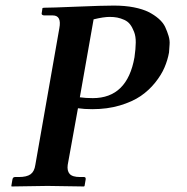

<svg xmlns="http://www.w3.org/2000/svg" viewBox="-20 -674 677 695"><path d="M318.8 -604 269 -321.8Q290 -318.8 315.9 -318.8Q440.9 -318.8 466.8 -466.8Q471.2 -497.6 471.4 -520Q471.7 -542.5 465.3 -558.8Q459 -575.2 450.9 -585.7Q442.9 -596.2 429.9 -602.1Q417 -607.9 404.5 -610.4Q392.1 -612.8 377 -612.8Q355 -612.8 318.8 -604ZM107.9 -77.1 194.8 -571.8Q203.6 -618.2 170.9 -618.2H140.1Q135.3 -618.2 132.6 -620.6Q129.9 -623 130.9 -626L133.8 -645L139.2 -646Q165 -646 258.1 -649.9Q351.1 -653.8 392.1 -653.8Q432.1 -653.8 464.4 -647.5Q496.6 -641.1 517.6 -630.6Q538.6 -620.1 554.7 -606Q570.8 -591.8 578.1 -575.9Q585.4 -560.1 590.3 -543.7Q595.2 -527.3 593.8 -512.2L591.8 -483.9Q586.9 -456.5 575.4 -429.7Q564 -402.8 541.7 -375Q519.5 -347.2 489.3 -326.4Q459 -305.7 413.6 -292.2Q368.2 -278.8 314 -278.8Q285.2 -278.8 262.2 -282.2L225.1 -77.1Q222.2 -55.7 232.2 -44.4Q242.2 -33.2 270 -33.2H284.2Q291.5 -33.2 290 -23.9L286.1 -1L284.2 1Q187 -1 151.9 -1L22 1L21 -1L24.9 -23.9Q26.4 -33.2 34.2 -33.2H47.9Q76.7 -33.2 90.6 -43.2Q104.5 -53.2 107.9 -77.1Z"/></svg>

Font: Linux Libertine G
Style: Bold Italic
Weight: 700
Italic angle: -11.5°
Designer: Philipp H. Poll
Foundry: Philipp H. Poll
Version: Version 4.1.0